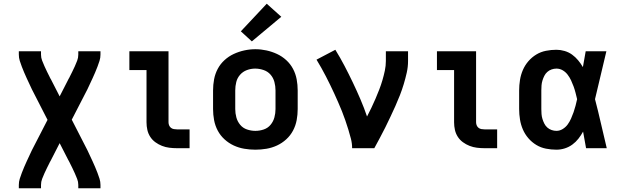

<svg xmlns="http://www.w3.org/2000/svg" viewBox="-20 -795 3340 1030"><path d="M81 215V197Q81 180 86 164Q91 148 97 132.5Q103 117 109.5 101.5Q116 86 123 71Q130 56 137 41Q144 26 151 11L235 -152L151 -316Q144 -331 137 -346Q130 -361 123 -376Q116 -391 109.5 -406.5Q103 -422 97 -437.5Q91 -453 86 -469Q81 -485 81 -502V-520H200V-502Q200 -485 206 -470Q212 -455 218.5 -440Q225 -425 232.5 -410Q240 -395 247 -381Q247 -380 247 -380Q247 -380 247 -380L248 -379Q248 -379 248 -379Q248 -379 248 -379Q248 -379 248 -379Q248 -379 248 -379Q249 -377 250 -375Q251 -373 252 -371L253 -370Q253 -370 253 -370Q253 -370 253 -370Q254 -368 255 -366Q256 -364 257 -362L300 -278L343 -362Q344 -364 345 -366Q346 -368 347 -370Q348 -372 349.5 -374.5Q351 -377 352 -379Q352 -379 352 -379Q352 -379 352 -379Q352 -379 352 -379Q352 -379 352 -379L353 -380V-381Q360 -395 367.5 -410Q375 -425 381.5 -439.5Q388 -454 394 -469.5Q400 -485 400 -502V-520H519V-502Q519 -485 514 -469Q509 -453 503 -437.5Q497 -422 490.5 -406.5Q484 -391 477 -376Q470 -361 463 -346Q456 -331 449 -316L365 -153L449 11Q456 26 463 41Q470 56 477 71Q484 86 490.5 101.5Q497 117 503 132.5Q509 148 514 164Q519 180 519 197V215H400V197Q400 180 394 165Q388 150 381.5 135Q375 120 367.5 105Q360 90 353 76Q353 75 353 75Q353 75 353 75L352 74Q352 74 352 74Q352 74 352 74Q352 74 352 74Q352 74 352 74Q351 72 350 70Q349 68 348 66L347 65Q347 65 347 65Q347 65 347 65Q346 63 345 61Q344 59 343 57L300 -27L257 57Q256 59 255 61Q254 63 253 65Q252 67 250.5 69.5Q249 72 248 74Q248 74 248 74Q248 74 248 74Q248 74 248 74Q248 74 248 74L247 75V76Q240 90 232.5 105Q225 120 218.5 134.5Q212 149 206 164.5Q200 180 200 197V215Z M929 0Q909 0 888.5 -2.5Q868 -5 849 -12.5Q830 -20 813.5 -32Q797 -44 786 -61Q775 -78 770.5 -98Q766 -118 766 -139V-419H674V-520H884V-139Q884 -130 887.5 -122Q891 -114 897.5 -109Q904 -104 912.5 -102.5Q921 -101 929 -101H997V0Z M1350 8Q1320 8 1290.5 3Q1261 -2 1234 -14.5Q1207 -27 1184.5 -47.5Q1162 -68 1148 -94.5Q1134 -121 1128.5 -150.5Q1123 -180 1123 -210V-310Q1123 -340 1128.5 -369.5Q1134 -399 1148 -425.5Q1162 -452 1184.5 -472.5Q1207 -493 1234 -505.5Q1261 -518 1290.5 -524.5Q1320 -531 1350 -531Q1380 -531 1409.5 -524.5Q1439 -518 1466 -505.5Q1493 -493 1515.5 -472.5Q1538 -452 1552 -425.5Q1566 -399 1571.5 -369.5Q1577 -340 1577 -310V-210Q1577 -180 1571.5 -150.5Q1566 -121 1552 -94.5Q1538 -68 1515.5 -47.5Q1493 -27 1466 -14.5Q1439 -2 1409.5 3Q1380 8 1350 8ZM1350 -93Q1373 -93 1395 -100.5Q1417 -108 1431.5 -125.5Q1446 -143 1452 -165Q1458 -187 1458 -210V-310Q1458 -333 1452 -355.5Q1446 -378 1431 -395Q1416 -412 1393.5 -419.5Q1371 -427 1349 -427Q1326 -427 1304.5 -419Q1283 -411 1268 -394Q1253 -377 1247.5 -355Q1242 -333 1242 -310V-210Q1242 -187 1248 -165Q1254 -143 1268.5 -125.5Q1283 -108 1305 -100.5Q1327 -93 1350 -93ZM1331 -573 1272 -627 1411 -775 1489 -705Z M1869 0Q1869 -26 1862.5 -51Q1856 -76 1848.5 -100.5Q1841 -125 1832.5 -149.5Q1824 -174 1814.5 -198Q1805 -222 1794.5 -245.5Q1784 -269 1773.5 -292.5Q1763 -316 1751.5 -339Q1740 -362 1728.5 -385Q1717 -408 1704 -430.5Q1691 -453 1678 -475L1779 -528Q1805 -486 1828 -442Q1851 -398 1872.5 -353Q1894 -308 1913.5 -262.5Q1933 -217 1949 -170Q1961 -193 1972.5 -217Q1984 -241 1994.5 -265.5Q2005 -290 2014.5 -314.5Q2024 -339 2031.5 -364.5Q2039 -390 2044.5 -416Q2050 -442 2050 -468V-520H2169V-468Q2169 -436 2162 -405Q2155 -374 2146 -344Q2137 -314 2125.5 -284.5Q2114 -255 2101 -226Q2088 -197 2074.5 -168.5Q2061 -140 2047 -111.5Q2033 -83 2018 -55.5Q2003 -28 1988 0Z M2579 0Q2559 0 2538.5 -2.5Q2518 -5 2499 -12.5Q2480 -20 2463.5 -32Q2447 -44 2436 -61Q2425 -78 2420.5 -98Q2416 -118 2416 -139V-419H2324V-520H2534V-139Q2534 -130 2537.5 -122Q2541 -114 2547.5 -109Q2554 -104 2562.5 -102.5Q2571 -101 2579 -101H2647V0Z M2965 8Q2937 8 2909 2.5Q2881 -3 2857 -17.5Q2833 -32 2814.5 -53.5Q2796 -75 2785 -100.5Q2774 -126 2769.5 -154Q2765 -182 2765 -210V-310Q2765 -338 2769.5 -366Q2774 -394 2785 -419.5Q2796 -445 2814.5 -466.5Q2833 -488 2857 -502.5Q2881 -517 2909 -522.5Q2937 -528 2965 -528Q2987 -528 3009 -521.5Q3031 -515 3049 -502Q3067 -489 3081.5 -471.5Q3096 -454 3107 -435Q3111 -456 3114.5 -477.5Q3118 -499 3122 -520H3233Q3217 -456 3202.5 -391.5Q3188 -327 3172 -263Q3189 -198 3204 -132Q3219 -66 3235 0H3124Q3120 -22 3116 -44.5Q3112 -67 3108 -89Q3097 -69 3083 -51Q3069 -33 3050.5 -19.5Q3032 -6 3010 1Q2988 8 2965 8ZM2965 -93Q2983 -93 2999 -103Q3015 -113 3025.5 -127.5Q3036 -142 3043.5 -159Q3051 -176 3057 -193Q3063 -210 3067.5 -227.5Q3072 -245 3076 -263Q3072 -280 3067.5 -297.5Q3063 -315 3057 -331.5Q3051 -348 3043.5 -364Q3036 -380 3025 -394.5Q3014 -409 2998.5 -418Q2983 -427 2965 -427Q2952 -427 2939 -422.5Q2926 -418 2916 -409Q2906 -400 2900 -388Q2894 -376 2890 -363Q2886 -350 2885 -336.5Q2884 -323 2884 -310V-210Q2884 -197 2885 -183.5Q2886 -170 2890 -157Q2894 -144 2900 -132Q2906 -120 2916 -111Q2926 -102 2939 -97.5Q2952 -93 2965 -93Z"/></svg>

Font: Zed Sans Extended
Style: Bold
Weight: 700
Width: 7
Designer: Belleve Invis
Foundry: Belleve Invis
Version: Version 1.0.0; ttfautohint (v1.8.4)